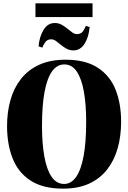

<svg xmlns="http://www.w3.org/2000/svg" viewBox="-20 -1110 763 1143"><path d="M356 13Q236.5 13 162.8 -34.5Q89 -82 55.5 -166.2Q22 -250.5 22 -359.5Q22 -442.5 42.2 -514.2Q62.5 -586 104.8 -640Q147 -694 212.8 -724.2Q278.5 -754.5 370 -754.5Q488.5 -754.5 561.5 -707.2Q634.5 -660 667.8 -576.8Q701 -493.5 701 -385Q701 -301.5 681 -229.2Q661 -157 619 -102.5Q577 -48 511.8 -17.5Q446.5 13 356 13ZM362 -15Q404 -15 433.2 -57Q462.5 -99 477.8 -181.5Q493 -264 493 -385Q493 -488.5 479.2 -565.2Q465.5 -642 437 -684.2Q408.5 -726.5 363 -726.5Q319.5 -726.5 290 -685.5Q260.5 -644.5 245.2 -563Q230 -481.5 230 -359.5Q230 -257.5 243.8 -179.8Q257.5 -102 286.5 -58.5Q315.5 -15 362 -15ZM417 -810Q394.5 -810 376.2 -820Q358 -830 342.5 -843Q327 -856 313 -866Q299 -876 285 -876Q268 -876 256.5 -866.5Q245 -857 232 -826.5L209.5 -834Q215 -894 240 -933.5Q265 -973 306 -973Q328.5 -973 346.8 -963Q365 -953 380.5 -940Q396 -927 410 -917Q424 -907 438 -907Q455.5 -907 467 -916.5Q478.5 -926 491 -956L513.5 -949Q508.5 -889 483.5 -849.5Q458.5 -810 417 -810ZM531 -1090V-1008.5H191V-1090Z"/></svg>

Font: Merriweather 144pt Black
Style: Regular
Weight: 900
Version: Version 2.100